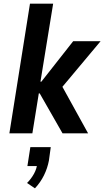

<svg xmlns="http://www.w3.org/2000/svg" viewBox="-20 -725 567 1044"><path d="M31 0 143 -705H269L200 -281H205L378 -501H527L306 -237L305 -279L459 0H320L196 -217H191L156 0ZM170 299 127 270Q150 247 165 219.5Q180 192 182 166L199 178H129L145 75H256L246 148Q238 190 219 228.5Q200 267 170 299Z"/></svg>

Font: Nunito Sans 7pt Condensed
Style: Bold Italic
Weight: 700
Width: 3
Italic angle: -9°
Designer: Vernon Adams
Foundry: Vernon Adams
Version: Version 3.101;gftools[0.9.27]